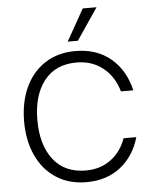

<svg xmlns="http://www.w3.org/2000/svg" viewBox="-62 -995 839 1052"><g transform="rotate(-5 358.0 -469.0)"><path d="M59 -354Q59 -460 96.5 -541.5Q134 -623 204.5 -669Q275 -715 372 -715Q489 -715 566.5 -650Q644 -585 670 -473H602Q579 -555 518.5 -603.5Q458 -652 373 -652Q257 -652 194.5 -572Q132 -492 132 -355Q132 -219 194.5 -138.5Q257 -58 373 -58Q453 -58 510.5 -100.5Q568 -143 594 -216H664Q635 -114 559 -54Q483 6 372 6Q275 6 204.5 -40Q134 -86 96.5 -167.5Q59 -249 59 -354ZM335 -770 433 -944H509L391 -770Z"/></g></svg>

Font: Lopes Sans Light
Style: Regular
Weight: 300
Designer: Gabriel Lam, Diego Maldonado
Foundry: TypeRant, Foresti Design
Version: Version 4.000